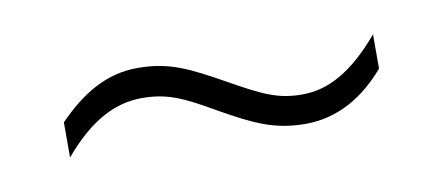

<svg xmlns="http://www.w3.org/2000/svg" viewBox="-28 -429 509 221"><g transform="rotate(-10 226.5 -318.5)"><path d="M43 -320V-279C75 -317 105 -332 136 -332C165 -332 183 -324 219 -303C258 -281 281 -270 317 -270C356 -270 387 -290 411 -318V-358C378 -319 349 -304 319 -304C291 -304 274 -312 235 -334C197 -355 175 -367 137 -367C100 -367 70 -348 43 -320Z"/></g></svg>

Font: Noto Sans Devanagari Condensed ExtraLight
Style: Regular
Weight: 200
Width: 3
Designer: Jelle Bosma - Monotype Design Team
Foundry: Monotype Imaging Inc.
Version: Version 2.004